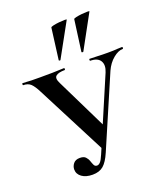

<svg xmlns="http://www.w3.org/2000/svg" viewBox="-160 -993 953 1112"><g transform="rotate(-20 316.5 -437.0)"><path d="M218 12Q177 12 152 -6Q127 -24 127 -53Q127 -72 140 -88.5Q153 -105 180 -105Q204 -105 215 -93.5Q226 -82 231 -67Q236 -52 241.5 -40.5Q247 -29 260 -29Q270 -29 280 -39.5Q290 -50 303 -81L490 -519Q507 -560 491 -586.5Q475 -613 429 -613Q427 -613 427 -619Q427 -625 429 -625Q455 -625 479 -623.5Q503 -622 542 -622Q563 -622 575.5 -622.5Q588 -623 599.5 -624Q611 -625 630 -625Q633 -625 633 -619Q633 -613 630 -613Q602 -613 570.5 -587Q539 -561 520 -519L332 -82Q310 -31 285 -9.5Q260 12 218 12ZM324 -105 99 -542Q80 -580 63 -596.5Q46 -613 16 -613Q14 -613 14 -619Q14 -625 16 -625Q33 -625 43 -624Q53 -623 70 -622.5Q87 -622 125 -622Q172 -622 199.5 -622.5Q227 -623 243.5 -624Q260 -625 273 -625Q275 -625 275 -619Q275 -613 273 -613Q234 -613 218 -600Q202 -587 220 -552L381 -223ZM269 -676Q268 -674 263.5 -675Q259 -676 259 -678L284 -871Q285 -875 300.5 -878.5Q316 -882 336 -884Q356 -886 370.5 -886Q385 -886 383 -883ZM410 -676Q408 -674 403.5 -675Q399 -676 399 -678L425 -871Q425 -875 440.5 -878.5Q456 -882 476 -884Q496 -886 510.5 -886Q525 -886 523 -883Z"/></g></svg>

Font: Cormorant Light
Style: Regular
Weight: 300
Designer: Christian Thalmann (Catharsis Fonts)
Foundry: Catharsis Fonts
Version: Version 4.000